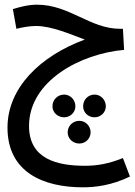

<svg xmlns="http://www.w3.org/2000/svg" viewBox="-20 -529 575 820"><path d="M334 271C387 271 456 263 535 225L505 146C443 171 394 179 343 179C225 179 104 151 104 9C104 -184 325 -300 510 -316L505 -406H493C364 -406 277 -509 138 -509C101 -509 63 -499 35 -490L50 -406C74 -412 105 -418 134 -418C199 -418 278 -384 342 -360C152 -290 12 -154 12 16C12 206 164 271 334 271ZM254 -28C280 -28 302 -49 302 -75C302 -103 280 -125 254 -125C226 -125 204 -103 204 -75C204 -49 226 -28 254 -28ZM384 -28C410 -28 432 -49 432 -75C432 -103 410 -125 384 -125C356 -125 335 -103 335 -75C335 -49 356 -28 384 -28ZM319 84C345 84 367 63 367 36C367 9 345 -13 319 -13C291 -13 269 9 269 36C269 63 291 84 319 84Z"/></svg>

Font: Noto Sans Arabic UI XCn Md
Style: Regular
Weight: 500
Width: 2
Designer: Monotype Design Team, Nadine Chahine and Nizar Qandah
Foundry: Monotype Imaging Inc.
Version: Version 2.010